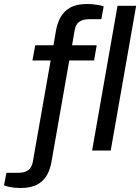

<svg xmlns="http://www.w3.org/2000/svg" viewBox="-101 -752 700 959"><path d="M2 187Q-13 187 -28.5 185.5Q-44 184 -57 181Q-70 178 -81 174L-69 111H-9Q23 111 40.5 97.5Q58 84 63 56L152 -450H61L75 -526H166L179 -601Q185 -635 201 -665Q217 -695 249 -713.5Q281 -732 333 -732Q349 -732 364 -730.5Q379 -729 392.5 -726.5Q406 -724 417 -720L405 -656H344Q312 -656 294.5 -643Q277 -630 272 -602L259 -526H382L369 -450H245L156 57Q150 92 134 121.5Q118 151 86.5 169Q55 187 2 187ZM359 0 486 -723H579L452 0Z"/></svg>

Font: Archivo SemiExpanded
Style: Italic
Weight: 400
Width: 6
Italic angle: -10°
Designer: Hector Gatti
Foundry: Omnibus-Type
Version: Version 2.001